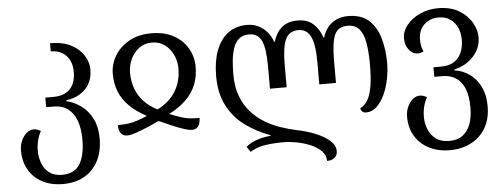

<svg xmlns="http://www.w3.org/2000/svg" viewBox="-51 -687 2830 1078"><g transform="rotate(-5 1363.5 -148.0)"><path d="M265 252Q197 252 147.5 225.5Q98 199 71.5 152.5Q45 106 45 45Q45 14 56.5 -11.5Q68 -37 86.5 -52.5Q105 -68 126 -68Q136 -68 146 -65Q156 -62 166 -55Q153 -33 146 -5.5Q139 22 139 54Q139 91 151.5 124.5Q164 158 191.5 179Q219 200 264 200Q334 200 364 150.5Q394 101 394 13Q394 -50 377.5 -94.5Q361 -139 329 -162.5Q297 -186 252 -186H207V-240H252Q295 -240 323 -255.5Q351 -271 365 -300.5Q379 -330 379 -371Q379 -407 365.5 -435Q352 -463 325.5 -479.5Q299 -496 260 -496V-542Q332 -542 379 -517Q426 -492 449.5 -454Q473 -416 473 -376Q473 -309 432.5 -266.5Q392 -224 323 -215V-210Q369 -199 407 -170.5Q445 -142 468 -96Q491 -50 491 14Q491 90 462 143.5Q433 197 382.5 224.5Q332 252 265 252Z M649 12Q625 12 612.5 -3Q600 -18 599 -51Q633 -51 657 -54Q681 -57 705.5 -65Q730 -73 766 -88Q708 -119 670 -156.5Q632 -194 614 -239.5Q596 -285 596 -340Q596 -394 624.5 -441.5Q653 -489 705.5 -518.5Q758 -548 831 -548Q905 -548 957 -519Q1009 -490 1036 -442.5Q1063 -395 1063 -340Q1063 -284 1044.5 -238Q1026 -192 988 -155Q950 -118 892 -88Q932 -72 957 -64Q982 -56 1005 -53.5Q1028 -51 1060 -51Q1059 -31 1054 -17Q1049 -3 1038.5 4.5Q1028 12 1010 12Q995 12 964.5 2Q934 -8 898 -23.5Q862 -39 829 -54Q796 -38 760 -23Q724 -8 694.5 2Q665 12 649 12ZM829 -119Q898 -154 932 -210Q966 -266 966 -339Q966 -378 949.5 -414Q933 -450 902.5 -473Q872 -496 829 -496Q787 -496 756.5 -472.5Q726 -449 709.5 -413Q693 -377 693 -339Q693 -290 708 -248.5Q723 -207 753.5 -174.5Q784 -142 829 -119Z M1940 -548Q2014 -548 2056.5 -509.5Q2099 -471 2117.5 -407Q2136 -343 2136 -267Q2136 -222 2126.5 -175Q2117 -128 2098.5 -88.5Q2080 -49 2054 -24.5Q2028 0 1994 0Q1981 0 1972.5 -8Q1964 -16 1964 -27Q1991 -40 2007.5 -70Q2024 -100 2031.5 -148.5Q2039 -197 2039 -267Q2039 -339 2030 -390Q2021 -441 1998 -467.5Q1975 -494 1933 -494Q1878 -494 1859 -450.5Q1840 -407 1840 -305V-180H1746V-305Q1746 -407 1724 -450.5Q1702 -494 1655 -494Q1604 -494 1583 -450.5Q1562 -407 1562 -305V-180H1468V-305Q1468 -407 1447.5 -450.5Q1427 -494 1377 -494Q1341 -494 1319.5 -475Q1298 -456 1287.5 -424Q1277 -392 1273.5 -354Q1270 -316 1270 -277Q1270 -207 1290 -154.5Q1310 -102 1343.5 -64.5Q1377 -27 1419 -1.5Q1461 24 1506.5 39.5Q1552 55 1594 64Q1651 75 1700.5 95Q1750 115 1780.5 142Q1811 169 1811 201Q1811 217 1803.5 228.5Q1796 240 1783 246Q1770 252 1752 252Q1752 219 1728 195Q1704 171 1667.5 156Q1631 141 1591.5 133.5Q1552 126 1522 126Q1458 126 1411 133.5Q1364 141 1329 164L1309 134Q1325 119 1349.5 108Q1374 97 1400.5 91Q1427 85 1448 84V80Q1373 53 1310.5 8Q1248 -37 1210.5 -107Q1173 -177 1173 -277Q1173 -359 1195.5 -419.5Q1218 -480 1262 -514Q1306 -548 1370 -548Q1406 -548 1434.5 -534Q1463 -520 1483.5 -495.5Q1504 -471 1514 -440H1518Q1527 -471 1544 -495.5Q1561 -520 1588 -534Q1615 -548 1655 -548Q1711 -548 1744 -517.5Q1777 -487 1792 -440H1796Q1805 -471 1824 -495.5Q1843 -520 1872.5 -534Q1902 -548 1940 -548Z M2446 252Q2378 252 2327 225.5Q2276 199 2248.5 152.5Q2221 106 2221 45Q2221 14 2232.5 -11.5Q2244 -37 2262.5 -52.5Q2281 -68 2302 -68Q2312 -68 2322 -65Q2332 -62 2342 -55Q2329 -33 2322 -5.5Q2315 22 2315 54Q2315 91 2329 124.5Q2343 158 2371.5 179Q2400 200 2445 200Q2492 200 2521.5 178Q2551 156 2565.5 116.5Q2580 77 2580 23Q2580 -40 2563.5 -82Q2547 -124 2515 -145Q2483 -166 2438 -166H2393V-220H2438Q2481 -220 2509 -238Q2537 -256 2551 -288Q2565 -320 2565 -361Q2565 -397 2551.5 -427.5Q2538 -458 2511.5 -477Q2485 -496 2446 -496Q2411 -496 2385 -481Q2359 -466 2345 -440.5Q2331 -415 2331 -383Q2331 -364 2333.5 -349Q2336 -334 2345 -313Q2336 -309 2328 -307Q2320 -305 2312 -305Q2283 -305 2262.5 -331.5Q2242 -358 2242 -396Q2242 -435 2269.5 -469.5Q2297 -504 2343.5 -526Q2390 -548 2446 -548Q2518 -548 2565.5 -519Q2613 -490 2636.5 -448Q2660 -406 2660 -366Q2660 -307 2619 -260.5Q2578 -214 2509 -197V-192Q2555 -186 2593 -159Q2631 -132 2654 -86Q2677 -40 2677 24Q2677 78 2660 120Q2643 162 2611.5 191.5Q2580 221 2538 236.5Q2496 252 2446 252Z"/></g></svg>

Font: Noto Serif Georgian
Style: Regular
Weight: 400
Designer: Monotype Design Team, Akaki Razmadze
Foundry: Google LLC
Version: Version 2.002